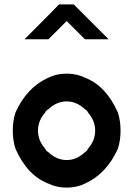

<svg xmlns="http://www.w3.org/2000/svg" viewBox="-20 -846 608 876"><path d="M367.5 -8.3Q330 10 284.2 10Q238.3 10 200.8 -8.3Q105 -45 50.8 -166.7Q38.3 -204.2 38.3 -250Q38.3 -295.8 50.8 -333.3Q102.5 -447.5 200.8 -491.7Q238.3 -510 284.2 -510Q330 -510 367.5 -491.7Q463.3 -455 517.5 -333.3Q530 -295.8 530 -250Q530 -204.2 517.5 -166.7Q465.8 -52.5 367.5 -8.3ZM367.5 -151.7Q377.5 -156.7 380.8 -166.7Q414.2 -204.2 414.2 -250Q414.2 -295.8 380.8 -333.3Q377.5 -342.5 367.5 -347.5Q330 -383.3 284.2 -383.3Q238.3 -383.3 200.8 -347.5Q189.2 -341.7 186.7 -333.3Q153.3 -295.8 153.3 -250Q153.3 -204.2 186.7 -166.7Q190 -157.5 200.8 -151.7Q238.3 -115.8 284.2 -115.8Q330 -115.8 367.5 -151.7ZM316.7 -825.8 475.8 -666.7H367.5L284.2 -750L200.8 -666.7H91.7Q228.3 -803.3 249.2 -825.8Z"/></svg>

Font: 0xA000
Style: Bold
Weight: 700
Version: Version 0.1